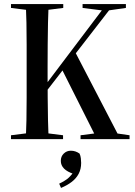

<svg xmlns="http://www.w3.org/2000/svg" viewBox="-20 -684 664 944"><path d="M107 0Q109 -40 110 -93Q111 -146 111 -203.5Q111 -261 111 -313V-357Q111 -409 111 -464.5Q111 -520 110 -572Q109 -624 107 -664H219Q217 -624 216 -572Q215 -520 214.5 -464.5Q214 -409 214 -357V-313Q214 -261 214.5 -203.5Q215 -146 216 -93Q217 -40 219 0ZM34 0V-19L138 -32H187L290 -19V0ZM34 -645V-664H291V-645L187 -632H138ZM376 0V-19L477 -32H527L617 -19V0ZM386 -645V-664H599V-645L508 -632H489ZM156 -168V-230H175L195 -255L504 -664H540ZM457 0 280 -352 345 -437 572 0ZM379 117Q379 147 367 170Q355 193 333 210Q311 227 280 240L271 219Q295 208 310.5 196Q326 184 343 160L342 171Q311 161 295 145Q279 129 279 107Q279 85 293.5 71Q308 57 328 57Q340 57 350.5 60.5Q361 64 371 71Q376 81 377.5 94.5Q379 108 379 117Z"/></svg>

Font: Source Serif 4 60pt SemiBold
Style: Regular
Weight: 600
Version: Version 4.004;hotconv 1.0.116;makeotfexe 2.5.65601